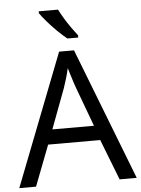

<svg xmlns="http://www.w3.org/2000/svg" viewBox="-62 -992 762 1039"><g transform="rotate(-5 319.5 -472.0)"><path d="M545 0 459 -221H176L91 0H0L279 -717H360L638 0ZM352 -517Q349 -525 342 -546Q335 -567 328.5 -589.5Q322 -612 318 -624Q311 -593 302 -563.5Q293 -534 287 -517L206 -301H432ZM293 -944Q304 -922 320.5 -894.5Q337 -867 355.5 -841Q374 -815 389 -796V-784H330Q307 -802 278 -830.5Q249 -859 224.5 -887.5Q200 -916 188 -934V-944Z"/></g></svg>

Font: Noto Sans Tai Viet
Style: Regular
Weight: 400
Designer: Monotype Design Team
Foundry: Monotype Imaging Inc.
Version: Version 2.003; ttfautohint (v1.8.4.7-5d5b)